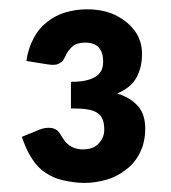

<svg xmlns="http://www.w3.org/2000/svg" viewBox="-20 -845 374 419"><path d="M83.5 -704.6 37.6 -711.9Q41 -738.3 53.7 -762.2Q64 -782.2 82.5 -796.9Q101.1 -811.5 122.6 -817.9Q146 -824.7 170.4 -824.7Q198.2 -824.7 221.7 -816.4Q240.2 -809.6 258.8 -794.4Q274.9 -779.8 282.2 -764.2Q290 -747.1 290 -728Q290 -697.3 277.3 -674.8Q265.1 -653.3 235.8 -641.1Q265.1 -631.8 281.7 -612.8Q296.9 -594.7 296.9 -564.9Q296.9 -534.7 285.6 -512.2Q274.4 -489.3 255.4 -475.1Q234.4 -459 213.4 -453.1Q187.5 -445.8 165.5 -445.8Q142.1 -445.8 117.2 -451.7Q95.7 -456.5 79.1 -468.3Q62.5 -478.5 49.3 -499.5Q36.6 -519 27.8 -546.4L65.9 -562Q80.6 -567.9 94.2 -565.4Q106.4 -562.5 111.8 -551.8Q112.8 -549.8 115.5 -545.9Q118.2 -542 119.1 -540.5Q123 -534.2 128.9 -529.8Q133.3 -525.4 142.6 -522Q150.9 -519 161.1 -519Q183.6 -519 195.3 -531.7Q207.5 -544.9 207.5 -561.5Q207.5 -575.7 204.1 -584Q200.2 -593.8 192.4 -598.6Q183.6 -604.5 169.9 -606.4Q157.7 -608.4 134.8 -608.4V-666.5Q157.2 -666.5 169.4 -669.9Q182.1 -672.9 190.9 -679.2Q198.2 -684.6 202.1 -692.9Q205.1 -701.2 205.1 -711.9Q205.1 -730.5 195.3 -741.7Q185.5 -752 166 -752Q147.9 -752 138.7 -744.1Q127.9 -734.9 123 -722.7Q118.2 -713.4 116.7 -711.9Q113.3 -708.5 108.4 -706.1Q103.5 -703.6 98.1 -703.6Q92.8 -703.1 83.5 -704.6Z"/></svg>

Font: Lato-SemiBold
Style: Bold
Weight: 500
Designer: Lukasz Dziedzic with Adam Twardoch and Botio Nikoltchev
Foundry: tyPoland Lukasz Dziedzic
Version: ""